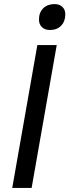

<svg xmlns="http://www.w3.org/2000/svg" viewBox="-20 -921 340 941"><path d="M163 -700H258L135 0H40ZM171 -825Q171 -860 192 -880.5Q213 -901 247 -901Q271 -901 285.5 -887.5Q300 -874 300 -851Q300 -816 279.5 -795Q259 -774 225 -774Q200 -774 185.5 -788Q171 -802 171 -825Z"/></svg>

Font: Bai Jamjuree Medium
Style: Italic
Weight: 500
Italic angle: -10°
Version: Version 1.000; ttfautohint (v1.6)